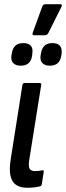

<svg xmlns="http://www.w3.org/2000/svg" viewBox="-20 -883 313 909"><path d="M109 6Q77 6 56.5 -7.5Q36 -21 29.5 -51Q23 -81 31 -131L86 -480Q88 -490 96 -490H168Q177 -490 175 -480L118 -123Q114 -93 121 -83Q128 -73 146 -73Q155 -73 164 -74Q173 -75 181 -77Q188 -78 187 -69L178 -12Q177 -3 170 -1Q158 2 143 4Q128 6 109 6ZM143 -716Q130 -716 135 -728L180 -852Q184 -863 195 -863H265Q271 -863 272.5 -859.5Q274 -856 271 -851L209 -727Q203 -716 192 -716ZM78 -572Q55 -572 43 -584Q31 -596 34 -620L36 -630Q43 -679 90 -679Q114 -679 125.5 -667Q137 -655 133 -630L132 -619Q125 -572 78 -572ZM216 -572Q193 -572 181 -584Q169 -596 172 -620L174 -630Q181 -679 228 -679Q252 -679 263 -667Q274 -655 272 -630L270 -619Q263 -572 216 -572Z"/></svg>

Font: Sofia Sans Extra Condensed SemiBold
Style: Italic
Weight: 600
Italic angle: -9°
Designer: Botio Nikoltchev, Ani Petrova
Foundry: lettersoup
Version: Version 4.101